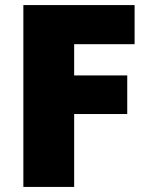

<svg xmlns="http://www.w3.org/2000/svg" viewBox="-20 -723 585 756"><path d="M510 -549H272V-426H481V-274H272V13H72V-703H510Z"/></svg>

Font: Repo Black
Style: Regular
Weight: 900
Designer: Stefan Peev
Foundry: Context Ltd
Version: Version 1.502